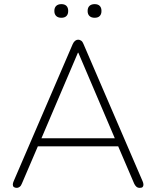

<svg xmlns="http://www.w3.org/2000/svg" viewBox="-20 -903 756 929"><path d="M62 6Q52 6 47 2Q42 -2 42 -9.5Q42 -17 46 -26L332 -690Q337 -701 344 -706Q351 -711 358 -711Q366 -711 373 -706Q380 -701 384 -690L670 -26Q674 -17 674 -9.5Q674 -2 670 2Q666 6 656 6Q646 6 639.5 0Q633 -6 629 -15L548 -204L575 -195H139L167 -204L86 -15Q82 -4 75 1Q68 6 62 6ZM357 -648 178 -228 156 -234H558L538 -228L359 -648ZM438 -817Q422 -817 413 -825.5Q404 -834 404 -850Q404 -866 413 -874.5Q422 -883 438 -883Q454 -883 462.5 -874.5Q471 -866 471 -850Q471 -834 462.5 -825.5Q454 -817 438 -817ZM277 -817Q261 -817 252 -825.5Q243 -834 243 -850Q243 -866 252 -874.5Q261 -883 277 -883Q293 -883 301.5 -874.5Q310 -866 310 -850Q310 -834 301.5 -825.5Q293 -817 277 -817Z"/></svg>

Font: Nunito ExtraLight
Style: Regular
Weight: 200
Designer: Vernon Adams
Foundry: Vernon Adams
Version: Version 3.602;April 4, 2023;FontCreator 14.0.0.2856 64-bit